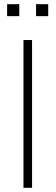

<svg xmlns="http://www.w3.org/2000/svg" viewBox="-20 -896 265 916"><path d="M92 0V-705H133V0ZM152 -819V-876H210V-819ZM14 -819V-876H72V-819Z"/></svg>

Font: Nunito Sans 10pt Condensed ExtraLight
Style: Regular
Weight: 250
Width: 3
Designer: Vernon Adams
Foundry: Vernon Adams
Version: Version 3.101;gftools[0.9.27]